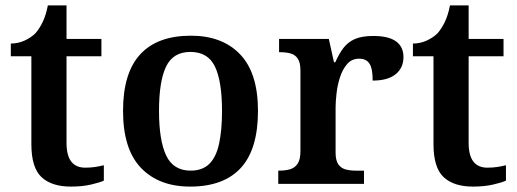

<svg xmlns="http://www.w3.org/2000/svg" viewBox="-20 -680 1912 710"><path d="M242 10Q171 10 133.5 -25Q96 -60 96 -147V-472H20V-519Q47 -519 71 -530Q95 -541 111 -557Q126 -574 138 -599Q150 -624 157 -660H226V-536H355V-472H226V-152Q226 -105 243.5 -82.5Q261 -60 295 -60Q315 -60 331.5 -62.5Q348 -65 364 -69V-12Q349 -5 316.5 2.5Q284 10 242 10Z M683 10Q568 10 501.5 -59Q435 -128 435 -270Q435 -410 498.5 -479Q562 -548 686 -548Q802 -548 868 -479Q934 -410 934 -270Q934 -128 870.5 -59Q807 10 683 10ZM685 -49Q728 -49 753.5 -73.5Q779 -98 790 -148Q801 -198 801 -270Q801 -379 775 -433.5Q749 -488 684 -488Q620 -488 594 -433.5Q568 -379 568 -270Q568 -161 594.5 -105Q621 -49 685 -49Z M1009 0V-49H1012Q1035 -49 1052.5 -54Q1070 -59 1080.5 -74.5Q1091 -90 1091 -121V-419Q1091 -449 1081 -463.5Q1071 -478 1054 -482.5Q1037 -487 1015 -487H1012V-536H1196L1215 -450H1220Q1233 -480 1249.5 -502Q1266 -524 1292 -535.5Q1318 -547 1360 -547Q1417 -547 1444.5 -527Q1472 -507 1472 -469Q1472 -429 1443 -405.5Q1414 -382 1358 -382Q1358 -410 1353.5 -427.5Q1349 -445 1338 -454Q1327 -463 1308 -463Q1281 -463 1264 -443.5Q1247 -424 1237.5 -395Q1228 -366 1224.5 -335Q1221 -304 1221 -283V-116Q1221 -87 1231 -72.5Q1241 -58 1258 -53.5Q1275 -49 1295 -49H1326V0Z M1729 10Q1658 10 1620.5 -25Q1583 -60 1583 -147V-472H1507V-519Q1534 -519 1558 -530Q1582 -541 1598 -557Q1613 -574 1625 -599Q1637 -624 1644 -660H1713V-536H1842V-472H1713V-152Q1713 -105 1730.5 -82.5Q1748 -60 1782 -60Q1802 -60 1818.5 -62.5Q1835 -65 1851 -69V-12Q1836 -5 1803.5 2.5Q1771 10 1729 10Z"/></svg>

Font: Noto Serif Bengali SemiBold
Style: Regular
Weight: 600
Version: Version 2.003